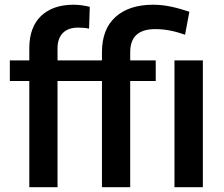

<svg xmlns="http://www.w3.org/2000/svg" viewBox="-20 -780 935 800"><path d="M219.7 -442.4H404.8V0H522.5V-442.4H628.9V-528.3H522.5V-562.5C522.5 -626.5 557.1 -658.7 626.5 -658.7C678.7 -658.7 718.3 -646.5 751 -635.3L769 -731C717.8 -748 670.4 -760.3 618.2 -760.3C551.3 -760.3 499 -743.2 461.4 -709.5C423.8 -675.8 404.8 -626.5 404.8 -562.5V-528.3H219.7V-579.1C219.7 -634.3 251 -665 305.2 -665C323.2 -665 338.4 -663.6 351.1 -660.6L354 -751.5C332.5 -756.8 309.6 -760.3 286.1 -760.3C229 -760.3 184.1 -744.6 151.4 -713.9C118.7 -682.6 102.1 -637.7 102.1 -579.1V-528.3H21V-442.4H102.1V0H219.7ZM707 -528.3V0H825.2V-528.3Z"/></svg>

Font: Vazirmatn Medium
Style: Regular
Weight: 500
Designer: Saber Rastikerdar
Foundry: Saber Rastikerdar
Version: Version 33.003